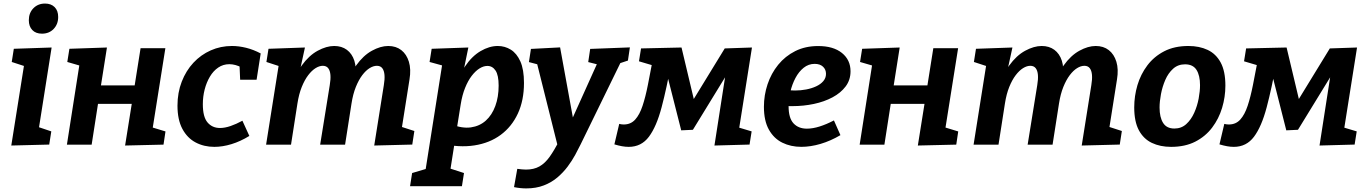

<svg xmlns="http://www.w3.org/2000/svg" viewBox="-20 -801 7574 1063"><path d="M42.5 4.7 123.2 -503.4 172.8 -416.3 45 -457.9 56.5 -530.9 265.8 -538 185.2 -27.5 137.2 -116.3 264 -73.6 252.5 -0.6ZM212.4 -614.6Q177.8 -614.6 158.7 -634.9Q139.6 -655.2 139.6 -689Q139.6 -729.6 165 -755.5Q190.4 -781.3 229.3 -781.3Q262.8 -781.3 282.4 -761.7Q302.1 -742.1 302.1 -706.9Q302.1 -667 277 -640.8Q252 -614.6 212.4 -614.6Z M350.4 0 424 -470.6 432.4 -434.7 352.6 -457.9 364.2 -530.9 572.1 -538 532.8 -289.3 503.3 -328.3H764.1L718.6 -284.1L758.3 -534.3H895.6L822.4 -73.6L806.6 -100.6L896.2 -73.3L885.3 -0.3L672.6 4.7L715.6 -264.5L745.4 -226.1H485.3L529.4 -269.9L487.4 0Z M1166.8 12.1Q1109.6 12.1 1063.2 -12.3Q1016.9 -36.7 989.7 -87.5Q962.6 -138.3 962.6 -216.1Q962.6 -288.2 986.2 -348.9Q1009.8 -409.6 1050.9 -453.7Q1092 -497.8 1146.8 -522.1Q1201.6 -546.4 1264.1 -546.4Q1302.3 -546.4 1342.7 -536.4Q1383.2 -526.4 1423.3 -505.1L1400.6 -359.5H1309.6L1306.1 -440.9L1319.6 -426.5Q1283.1 -445.6 1249.9 -445.6Q1215.6 -445.6 1188.3 -427Q1161 -408.5 1142.2 -376.8Q1123.3 -345.1 1113.1 -305.6Q1103 -266.1 1103 -223.9Q1103 -153.5 1129.1 -123Q1155.2 -92.4 1198.1 -92.4Q1224.9 -92.4 1256.4 -103.2Q1287.9 -114 1322.1 -132.6L1360.5 -48.4Q1311.6 -18.3 1262 -3.1Q1212.3 12.1 1166.8 12.1Z M2051.9 4.7 2105.1 -329.6Q2110.7 -362.2 2108.7 -386.1Q2106.7 -410.1 2096.5 -423.4Q2086.3 -436.7 2066.5 -436.7Q2047.1 -436.7 2026.2 -423.7Q2005.2 -410.7 1985.6 -384.8Q1966 -358.9 1950.1 -319.6Q1934.2 -280.2 1926 -227.2L1890.5 0H1752.5L1805.7 -329.6Q1811.3 -362.2 1809.4 -386.1Q1807.4 -410.1 1797.2 -423.4Q1786.9 -436.7 1767.1 -436.7Q1748.1 -436.7 1727.1 -423.7Q1706.2 -410.7 1686.4 -384.8Q1666.6 -358.9 1650.7 -319.6Q1634.8 -280.2 1626.6 -227.2L1591.2 0H1453.2L1525.7 -457L1582.1 -416.3L1455 -457.9L1466.5 -530.9L1668.3 -538L1631.3 -368.2L1588.8 -292.1Q1609.9 -381.9 1650.2 -437.9Q1690.5 -493.9 1738.9 -520.1Q1787.4 -546.4 1830.2 -546.4Q1871.7 -546.4 1900.4 -525.2Q1929.1 -503.9 1941.8 -464.9Q1954.4 -425.8 1946.5 -373L1941.9 -343L1890.2 -292.1Q1911.3 -381.9 1951.3 -437.9Q1991.2 -493.9 2039 -520.1Q2086.7 -546.4 2129.5 -546.4Q2172.4 -546.4 2201.8 -523.5Q2231.2 -500.5 2243.8 -459.1Q2256.5 -417.6 2247.2 -361.4L2201.7 -73.6L2142.2 -118.4L2274.1 -75.7L2262.5 -0.6Z M2250.2 230 2261.7 157 2400.7 115.7 2327.6 193.3 2430.3 -457 2447.9 -433.3 2358.3 -457.9 2369.9 -530.9 2573 -538 2537.4 -365.3 2499.7 -292.8Q2516.7 -376.5 2554.4 -433Q2592.1 -489.5 2640.5 -518Q2688.9 -546.4 2736.1 -546.4Q2775.1 -546.4 2808 -526.1Q2840.9 -505.7 2861 -461Q2881 -416.3 2881 -341.8Q2881 -245.5 2847.2 -172.5Q2813.3 -99.5 2752.1 -54.3Q2690.8 -9 2606.6 4Q2522.3 17.1 2421.6 -6.1L2498.2 -18.7L2464.2 197.4L2415.3 113.7L2548.9 157L2537.4 230ZM2507 -75 2479.6 -112.5Q2539.2 -88.9 2587.4 -95.8Q2635.7 -102.8 2669.7 -133.3Q2703.8 -163.9 2722.2 -214Q2740.7 -264.1 2740.7 -327.1Q2740.7 -385 2723.5 -410.5Q2706.4 -436 2678.5 -436Q2657.1 -436 2634.8 -422.1Q2612.5 -408.2 2591.7 -381.2Q2570.9 -354.1 2554.9 -314.3Q2538.8 -274.4 2530.6 -222.5Z M2825.9 235 2843.9 133.8Q2857.7 135.5 2869.3 136.7Q2880.9 137.9 2892 137.9Q2935.5 137.9 2966.3 120.6Q2997.2 103.3 3023.1 67.1Q3049 30.8 3078 -26.1L3071.2 21.6L2951.8 -455.3L2962.5 -443.1L2908.3 -457.3L2919.5 -530.2L3081 -538.6L3163.3 -87L3126.2 -94.5L3289.4 -456.6L3294.1 -442.8L3236.7 -457.3L3247.5 -530.2L3467.3 -538.6L3456.5 -465.7L3396.7 -445.8L3417.5 -458L3194.7 -1.8Q3182.1 24.3 3164.6 56.4Q3147.1 88.6 3122.8 121.2Q3098.5 153.7 3066.1 181.3Q3033.7 209 2990.8 225.5Q2948 242.1 2893.3 242.1Q2860.9 242.1 2825.9 235Z M3381.5 -1.7 3408.3 -115.1Q3420.3 -111.8 3433.3 -111.8Q3472.2 -111.8 3496.7 -139Q3521.3 -166.2 3537.5 -215.2Q3553.8 -264.2 3566.9 -330.6Q3579.9 -397.1 3594.9 -475.7L3611.2 -433.9L3517.6 -461.6L3529.1 -532.9L3753.2 -538L3838.1 -181.3H3777.2L3992.5 -532.9L4143.2 -538L4069 -69.8L4057.9 -98.6L4141.4 -73.6L4129.8 -0.6L3935.5 4.7L4001.5 -419.6H4022.9L3816.2 -82.4L3751.5 -79.4L3668 -408.6L3698.4 -463.6Q3671.1 -313 3642.8 -206.5Q3614.6 -100 3572.7 -44Q3530.7 12.1 3461.1 12.1Q3443.3 12.1 3423.5 8.6Q3403.8 5 3381.5 -1.7Z M4416.5 12Q4358 12 4311.1 -11.2Q4264.2 -34.4 4236.8 -83.5Q4209.4 -132.5 4209.4 -209.7Q4209.4 -274.1 4229.5 -334.3Q4249.6 -394.5 4288.3 -442.3Q4327.1 -490.1 4382.8 -518.1Q4438.5 -546.1 4509.8 -546.1Q4593.8 -546.1 4641.3 -507.8Q4688.9 -469.4 4688.9 -406.3Q4688.9 -358.6 4662 -322.6Q4635 -286.6 4589.3 -262.2Q4543.7 -237.8 4486.1 -225.6Q4428.5 -213.4 4367.3 -213.4Q4356.3 -213.4 4347.5 -213.6Q4338.7 -213.8 4331.7 -214.4L4339.4 -302.5Q4349.7 -301.5 4360.4 -300.7Q4371.1 -299.9 4382 -299.9Q4413.1 -299.9 4443.5 -305.7Q4474 -311.5 4498.6 -323Q4523.3 -334.4 4538.2 -351.8Q4553.1 -369.3 4553.1 -392.2Q4553.1 -416.3 4536.5 -431.8Q4519.9 -447.4 4490.5 -447.4Q4456.3 -447.4 4429.4 -425.8Q4402.5 -404.2 4384 -369.2Q4365.5 -334.2 4355.8 -293.1Q4346 -252 4346 -212.9Q4346 -147.3 4373.3 -118Q4400.6 -88.7 4447.3 -88.7Q4479.8 -88.7 4517.8 -100.7Q4555.8 -112.7 4597 -134.3L4633 -52.8Q4578.3 -20.6 4522.8 -4.3Q4467.3 12 4416.5 12Z M4739.4 0 4813 -470.6 4821.4 -434.7 4741.6 -457.9 4753.2 -530.9 4961.1 -538 4921.8 -289.3 4892.3 -328.3H5153.1L5107.6 -284.1L5147.3 -534.3H5284.6L5211.4 -73.6L5195.6 -100.6L5285.2 -73.3L5274.3 -0.3L5061.6 4.7L5104.6 -264.5L5134.4 -226.1H4874.3L4918.4 -269.9L4876.4 0Z M5968.9 4.7 6022.1 -329.6Q6027.7 -362.2 6025.7 -386.1Q6023.7 -410.1 6013.5 -423.4Q6003.3 -436.7 5983.5 -436.7Q5964.1 -436.7 5943.2 -423.7Q5922.2 -410.7 5902.6 -384.8Q5883 -358.9 5867.1 -319.6Q5851.2 -280.2 5843 -227.2L5807.5 0H5669.5L5722.7 -329.6Q5728.3 -362.2 5726.4 -386.1Q5724.4 -410.1 5714.2 -423.4Q5703.9 -436.7 5684.1 -436.7Q5665.1 -436.7 5644.1 -423.7Q5623.2 -410.7 5603.4 -384.8Q5583.6 -358.9 5567.7 -319.6Q5551.8 -280.2 5543.6 -227.2L5508.2 0H5370.2L5442.7 -457L5499.1 -416.3L5372 -457.9L5383.5 -530.9L5585.3 -538L5548.3 -368.2L5505.8 -292.1Q5526.9 -381.9 5567.2 -437.9Q5607.5 -493.9 5655.9 -520.1Q5704.4 -546.4 5747.2 -546.4Q5788.7 -546.4 5817.4 -525.2Q5846.1 -503.9 5858.8 -464.9Q5871.4 -425.8 5863.5 -373L5858.9 -343L5807.2 -292.1Q5828.3 -381.9 5868.3 -437.9Q5908.2 -493.9 5956 -520.1Q6003.7 -546.4 6046.5 -546.4Q6089.4 -546.4 6118.8 -523.5Q6148.2 -500.5 6160.8 -459.1Q6173.5 -417.6 6164.2 -361.4L6118.7 -73.6L6059.2 -118.4L6191.1 -75.7L6179.5 -0.6Z M6559.5 -546.4Q6620.4 -546.4 6666.4 -524.6Q6712.4 -502.8 6738.4 -454.6Q6764.3 -406.4 6764.3 -326.9Q6764.3 -264.1 6746.1 -203.8Q6727.9 -143.4 6690.9 -94.5Q6654 -45.6 6597.5 -16.7Q6541 12.1 6463.6 12.1Q6403.4 12.1 6357.2 -9.9Q6311.1 -31.9 6285.3 -79.9Q6259.6 -127.9 6259.6 -206.4Q6259.6 -269.4 6277.4 -329.6Q6295.3 -389.9 6332.2 -438.9Q6369.2 -488 6425.7 -517.2Q6482.2 -546.4 6559.5 -546.4ZM6540.9 -444.9Q6501.9 -444.9 6474.8 -420.4Q6447.7 -395.9 6431.5 -358.4Q6415.3 -320.8 6407.6 -279.8Q6399.9 -238.8 6399.9 -206Q6399.9 -151.5 6419.5 -120.5Q6439 -89.4 6482 -89.4Q6520.6 -89.4 6547.6 -113.9Q6574.5 -138.3 6591.6 -176.2Q6608.6 -214.1 6616.3 -255.2Q6623.9 -296.2 6623.9 -329.3Q6623.9 -383.4 6604.4 -414.1Q6584.8 -444.9 6540.9 -444.9Z M6731.5 -1.7 6758.3 -115.1Q6770.3 -111.8 6783.3 -111.8Q6822.2 -111.8 6846.7 -139Q6871.3 -166.2 6887.5 -215.2Q6903.8 -264.2 6916.9 -330.6Q6929.9 -397.1 6944.9 -475.7L6961.2 -433.9L6867.6 -461.6L6879.1 -532.9L7103.2 -538L7188.1 -181.3H7127.2L7342.5 -532.9L7493.2 -538L7419 -69.8L7407.9 -98.6L7491.4 -73.6L7479.8 -0.6L7285.5 4.7L7351.5 -419.6H7372.9L7166.2 -82.4L7101.5 -79.4L7018 -408.6L7048.4 -463.6Q7021.1 -313 6992.8 -206.5Q6964.6 -100 6922.7 -44Q6880.7 12.1 6811.1 12.1Q6793.3 12.1 6773.5 8.6Q6753.8 5 6731.5 -1.7Z"/></svg>

Font: Bitter Thin
Style: Italic
Weight: 100
Italic angle: -9°
Designer: Sol Matas, and Bitter project Authors
Foundry: Sol Matas
Version: Version 2.002